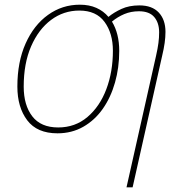

<svg xmlns="http://www.w3.org/2000/svg" viewBox="-20 -558 770 818"><path d="M519 240 645 -321Q652 -352 655 -375Q658 -398 658 -420Q658 -461 637 -485.5Q616 -510 572 -510Q538 -510 509.5 -498Q481 -486 457 -466Q488 -415 488 -341Q488 -270 470 -206.5Q452 -143 418 -94.5Q384 -46 335 -18Q286 10 225 10Q138 10 96 -45.5Q54 -101 54 -189Q54 -294 89 -372.5Q124 -451 184.5 -494.5Q245 -538 320 -538Q360 -538 390.5 -524.5Q421 -511 442 -486Q465 -505 497.5 -520Q530 -535 574 -535Q628 -535 656.5 -504.5Q685 -474 685 -422Q685 -400 681.5 -375Q678 -350 671 -321L545 240ZM228 -15Q300 -15 352.5 -59.5Q405 -104 433 -178Q461 -252 461 -342Q461 -416 425.5 -464.5Q390 -513 318 -513Q251 -513 197.5 -473Q144 -433 112.5 -360.5Q81 -288 81 -189Q81 -110 117.5 -62.5Q154 -15 228 -15Z"/></svg>

Font: Noto Sans Disp Thin
Style: Italic
Weight: 100
Italic angle: -12°
Designer: Monotype Design Team
Foundry: Monotype Imaging Inc.
Version: Version 2.000;GOOG;noto-source:20170915:90ef993387c0